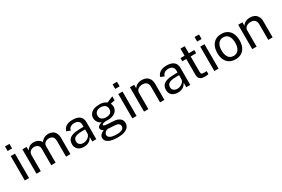

<svg xmlns="http://www.w3.org/2000/svg" viewBox="114 -2088 5297 3609"><g transform="rotate(-30 2763.0 -283.0)"><path d="M171 0H79V-529H171ZM76.5 -739.5H173V-641H76.5Z M332.5 -529H423.5V-452.5Q447.5 -491.5 487 -515.5Q526.5 -539.5 583.5 -539.5Q613 -539.5 643.2 -529.2Q673.5 -519 698 -499.5Q722.5 -480 735.5 -453Q761.5 -493 803.8 -516.2Q846 -539.5 897 -539.5Q940 -539.5 978.8 -522.5Q1017.5 -505.5 1043.5 -462.2Q1069.5 -419 1069.5 -346V0H974.5V-337Q974.5 -403.5 944.2 -431.2Q914 -459 866.5 -459Q838.5 -459 811.2 -448.8Q784 -438.5 765.8 -414.8Q747.5 -391 747.5 -353.5V0H653V-364.5Q653 -394.5 637 -415.8Q621 -437 596.2 -448Q571.5 -459 545.5 -459Q516.5 -459 489.2 -447.5Q462 -436 444.2 -412.2Q426.5 -388.5 426.5 -353.5V0H332.5Z M1445.5 -320.5 1540 -323V-364.5Q1540 -414 1510.2 -441.8Q1480.5 -469.5 1422 -469.5Q1373 -469.5 1339 -447.2Q1305 -425 1295.5 -380L1216 -410Q1230.5 -472.5 1284.5 -506Q1338.5 -539.5 1425 -539.5Q1527.5 -539.5 1579.2 -496.2Q1631 -453 1631 -369.5V0H1544.5L1543.5 -99.5Q1514 -40.5 1468.2 -15.2Q1422.5 10 1361.5 10Q1310 10 1270.5 -8.2Q1231 -26.5 1209 -61Q1187 -95.5 1187 -143Q1187 -202.5 1214 -240.8Q1241 -279 1298 -298.8Q1355 -318.5 1445.5 -320.5ZM1389.5 -58Q1424.5 -58 1459.8 -74.8Q1495 -91.5 1517.5 -118.5Q1540 -145.5 1540 -174V-264.5L1461.5 -263Q1368 -261.5 1323.2 -235.8Q1278.5 -210 1278.5 -152Q1278.5 -108 1309.2 -83Q1340 -58 1389.5 -58Z M1736.5 35.5Q1736.5 7 1751.2 -14.5Q1766 -36 1784 -48.5Q1802 -61 1824 -72.5Q1833.5 -77.5 1836.5 -79.5Q1833.5 -81.5 1818 -90Q1802.5 -98.5 1792.2 -113Q1782 -127.5 1782 -146Q1782 -172 1806 -192.2Q1830 -212.5 1875.5 -223Q1829 -246 1803 -285.2Q1777 -324.5 1777 -370Q1777 -421 1804.5 -459Q1832 -497 1884 -517.2Q1936 -537.5 2007 -537.5Q2056 -537.5 2091.2 -526Q2126.5 -514.5 2159 -491.5L2294.5 -547.5L2294 -460L2201 -442Q2209 -425.5 2213.8 -406.2Q2218.5 -387 2218.5 -370Q2218.5 -322 2193.8 -284.2Q2169 -246.5 2119.2 -224.8Q2069.5 -203 1998 -203Q1983.5 -203 1966.5 -204Q1916 -202.5 1893.5 -192.5Q1871 -182.5 1871 -168.5Q1871 -158.5 1880.8 -153Q1890.5 -147.5 1911.5 -144.2Q1932.5 -141 1972.5 -138.5L2087.5 -131.5Q2170.5 -126 2215.5 -88.8Q2260.5 -51.5 2260.5 12Q2260.5 61 2231.5 97.5Q2202.5 134 2144 154.5Q2085.5 175 2000 175Q1917 175 1858 158.8Q1799 142.5 1767.8 111.2Q1736.5 80 1736.5 35.5ZM2016.5 114Q2090.5 114 2129.2 92Q2168 70 2168 26Q2168 -6.5 2143.5 -26.5Q2119 -46.5 2072 -49.5L1923.5 -59Q1903.5 -60.5 1881.5 -49.2Q1859.5 -38 1845 -18.2Q1830.5 1.5 1830.5 25Q1830.5 68 1876.8 91Q1923 114 2016.5 114ZM2001 -263.5Q2059.5 -263.5 2093.8 -290.8Q2128 -318 2128 -369Q2128 -421.5 2093.5 -450.2Q2059 -479 2001 -479Q1942 -479 1906.8 -450.2Q1871.5 -421.5 1871.5 -369Q1871.5 -318.5 1905.2 -291Q1939 -263.5 2001 -263.5Z M2505.5 0H2413.5V-529H2505.5ZM2411 -739.5H2507.5V-641H2411Z M2667 -529H2759V-452.5Q2780 -489 2822.5 -512.8Q2865 -536.5 2924.5 -536.5Q2976.5 -536.5 3018.5 -516Q3060.5 -495.5 3085 -452.8Q3109.5 -410 3109.5 -346V0H3015V-337Q3015 -397 2983.5 -427.8Q2952 -458.5 2898 -458.5Q2861 -458.5 2830 -446.8Q2799 -435 2780.2 -411.2Q2761.5 -387.5 2761.5 -353.5V0H2667Z M3485.5 -320.5 3580 -323V-364.5Q3580 -414 3550.2 -441.8Q3520.5 -469.5 3462 -469.5Q3413 -469.5 3379 -447.2Q3345 -425 3335.5 -380L3256 -410Q3270.5 -472.5 3324.5 -506Q3378.5 -539.5 3465 -539.5Q3567.5 -539.5 3619.2 -496.2Q3671 -453 3671 -369.5V0H3584.5L3583.5 -99.5Q3554 -40.5 3508.2 -15.2Q3462.5 10 3401.5 10Q3350 10 3310.5 -8.2Q3271 -26.5 3249 -61Q3227 -95.5 3227 -143Q3227 -202.5 3254 -240.8Q3281 -279 3338 -298.8Q3395 -318.5 3485.5 -320.5ZM3429.5 -58Q3464.5 -58 3499.8 -74.8Q3535 -91.5 3557.5 -118.5Q3580 -145.5 3580 -174V-264.5L3501.5 -263Q3408 -261.5 3363.2 -235.8Q3318.5 -210 3318.5 -152Q3318.5 -108 3349.2 -83Q3380 -58 3429.5 -58Z M3944.5 -460 3945 -131Q3945 -102.5 3950.5 -89.8Q3956 -77 3969 -73.2Q3982 -69.5 4009.5 -69.5H4067.5V-6Q4042.5 3 3989 3Q3935 3 3904.5 -11.8Q3874 -26.5 3861.8 -54.8Q3849.5 -83 3849.5 -128V-460H3763.5V-529H3852.5V-683H3944.5V-529.5H4064V-460Z M4285 0H4193V-529H4285ZM4190.5 -739.5H4287V-641H4190.5Z M4410 -262.5Q4410 -346 4438.2 -408.5Q4466.5 -471 4521 -505.2Q4575.5 -539.5 4652.5 -539.5Q4725.5 -539.5 4779.8 -507.2Q4834 -475 4863.5 -412.8Q4893 -350.5 4893 -262.5Q4893 -181 4865.5 -119.5Q4838 -58 4783.8 -24Q4729.5 10 4652.5 10Q4578.5 10 4524 -21.5Q4469.5 -53 4439.8 -114.2Q4410 -175.5 4410 -262.5ZM4652.5 -64Q4723 -64 4761.2 -117.2Q4799.5 -170.5 4799.5 -264.5Q4799.5 -355.5 4763.2 -410.2Q4727 -465 4652.5 -465Q4581 -465 4542.2 -412.5Q4503.5 -360 4503.5 -264.5Q4503.5 -175 4540.5 -119.5Q4577.5 -64 4652.5 -64Z M5016 -529H5108V-452.5Q5129 -489 5171.5 -512.8Q5214 -536.5 5273.5 -536.5Q5325.5 -536.5 5367.5 -516Q5409.5 -495.5 5434 -452.8Q5458.5 -410 5458.5 -346V0H5364V-337Q5364 -397 5332.5 -427.8Q5301 -458.5 5247 -458.5Q5210 -458.5 5179 -446.8Q5148 -435 5129.2 -411.2Q5110.5 -387.5 5110.5 -353.5V0H5016Z"/></g></svg>

Font: 1883 Sans
Style: Regular
Weight: 400
Designer: 1883 Sans project is a fork of Public Sans.
Version: Version 1.009